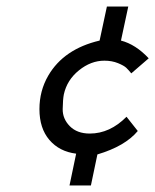

<svg xmlns="http://www.w3.org/2000/svg" viewBox="-20 -610 478 592"><path d="M214.8 -136.2Q163.1 -142.6 132.3 -178.5Q101.6 -214.4 101.6 -273.4Q101.6 -330.1 128.9 -377Q176.8 -459 287.1 -484.9L309.6 -589.8H375.5L353 -484.9Q398.4 -473.1 438.5 -430.2L384.8 -383.8Q376.5 -394 369.4 -400.9Q362.3 -407.7 343.8 -415.3Q325.2 -422.9 301.8 -422.9Q260.3 -422.9 223.4 -393.1Q186.5 -363.3 176.8 -318.8Q173.8 -303.7 173.3 -273.7Q172.9 -243.7 195.3 -220.9Q217.8 -198.2 256.8 -198.2Q318.8 -198.2 370.1 -250L404.8 -206.1Q365.7 -159.2 280.3 -133.8L260.3 -38.1H194.3Z"/></svg>

Font: Tuffy
Style: Italic
Weight: 400
Italic angle: -12°
Designer: Thatcher Ulrich, Karoly Barta and Michael Everson
Version: Version 001.271